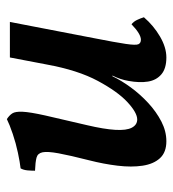

<svg xmlns="http://www.w3.org/2000/svg" viewBox="8 -516 516 573"><g transform="rotate(-90 266.5 -229.0)"><path d="M132 9Q99 9 81.5 -10Q64 -29 59 -62Q54 -95 59 -136.5Q64 -178 75 -221Q90 -280 96 -313Q102 -346 99 -360.5Q96 -375 83 -378.5Q70 -382 44 -383Q44 -393 45 -405Q46 -417 51 -426Q69 -428 97.5 -434Q126 -440 154 -449.5Q182 -459 198 -467Q209 -460 215 -451Q221 -442 220 -420Q219 -398 209 -353Q199 -308 180 -228Q168 -177 166 -143.5Q164 -110 172.5 -94Q181 -78 197 -78Q217 -78 248.5 -107Q280 -136 312 -195.5Q344 -255 361 -348L382 -458H488L440 -209Q427 -143 422.5 -112.5Q418 -82 421.5 -74.5Q425 -67 435 -67Q452 -67 481 -95Q489 -89 494 -78.5Q499 -68 502 -58Q477 -29 444.5 -10Q412 9 382 9Q349 9 331.5 -6Q314 -21 310 -46Q306 -71 312 -104Q314 -116 318 -128Q322 -140 328 -152H326Q313 -125 292.5 -97Q272 -69 246 -45Q220 -21 191 -6Q162 9 132 9Z"/></g></svg>

Font: Vollkorn Medium
Style: Italic
Weight: 500
Italic angle: -11°
Designer: Friedrich Althausen
Foundry: Friedrich Althausen
Version: Version 5.000